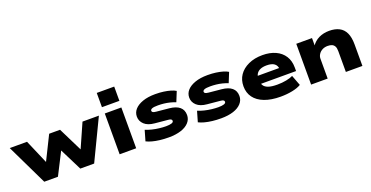

<svg xmlns="http://www.w3.org/2000/svg" viewBox="-33 -1471 4255 2202"><g transform="rotate(-20 2094.0 -370.0)"><path d="M236 0 -4 -498H207L339 -191H325L477 -498H610L762 -191H748L884 -498H1084L845 0H676L517 -318H565L403 0Z M1150 -577V-751H1363V-577ZM1156 0V-498H1358V0Z M1754 11Q1697 11 1646.5 5Q1596 -1 1555 -12Q1514 -23 1485 -38L1522 -166Q1557 -151 1600 -140.5Q1643 -130 1687 -125Q1731 -120 1767 -120Q1811 -120 1835 -128Q1859 -136 1859 -153Q1859 -165 1849 -172Q1839 -179 1814 -181L1656 -196Q1574 -203 1531.5 -242.5Q1489 -282 1489 -337Q1489 -388 1523 -426Q1557 -464 1621 -486.5Q1685 -509 1774 -509Q1829 -509 1875.5 -502.5Q1922 -496 1959.5 -485Q1997 -474 2020 -459L1971 -338Q1940 -351 1904 -360Q1868 -369 1831.5 -373Q1795 -377 1759 -377Q1709 -377 1688 -368.5Q1667 -360 1667 -344Q1667 -334 1676.5 -326.5Q1686 -319 1716 -316L1871 -301Q1953 -293 1995 -257.5Q2037 -222 2037 -159Q2037 -108 2002 -69Q1967 -30 1903.5 -9.5Q1840 11 1754 11Z M2393 11Q2336 11 2285.5 5Q2235 -1 2194 -12Q2153 -23 2124 -38L2161 -166Q2196 -151 2239 -140.5Q2282 -130 2326 -125Q2370 -120 2406 -120Q2450 -120 2474 -128Q2498 -136 2498 -153Q2498 -165 2488 -172Q2478 -179 2453 -181L2295 -196Q2213 -203 2170.5 -242.5Q2128 -282 2128 -337Q2128 -388 2162 -426Q2196 -464 2260 -486.5Q2324 -509 2413 -509Q2468 -509 2514.5 -502.5Q2561 -496 2598.5 -485Q2636 -474 2659 -459L2610 -338Q2579 -351 2543 -360Q2507 -369 2470.5 -373Q2434 -377 2398 -377Q2348 -377 2327 -368.5Q2306 -360 2306 -344Q2306 -334 2315.5 -326.5Q2325 -319 2355 -316L2510 -301Q2592 -293 2634 -257.5Q2676 -222 2676 -159Q2676 -108 2641 -69Q2606 -30 2542.5 -9.5Q2479 11 2393 11Z M3119 11Q3004 11 2922.5 -20.5Q2841 -52 2799 -109.5Q2757 -167 2757 -246Q2757 -324 2797 -382.5Q2837 -441 2911 -475Q2985 -509 3082 -509Q3173 -509 3241 -478Q3309 -447 3346.5 -388.5Q3384 -330 3384 -247V-205H2921V-304H3236L3215 -286Q3213 -334 3181.5 -358Q3150 -382 3088 -382Q3041 -382 3010 -368.5Q2979 -355 2963.5 -330Q2948 -305 2948 -269V-256Q2948 -216 2964 -188.5Q2980 -161 3019.5 -146.5Q3059 -132 3131 -132Q3189 -132 3240 -142Q3291 -152 3322 -168L3370 -41Q3329 -16 3262 -2.5Q3195 11 3119 11Z M3493 0V-498H3685V-402H3680Q3715 -455 3771 -482Q3827 -509 3897 -509Q3968 -509 4018 -483.5Q4068 -458 4093.5 -403.5Q4119 -349 4119 -262V0H3917V-255Q3917 -293 3905.5 -313.5Q3894 -334 3873.5 -343Q3853 -352 3822 -352Q3785 -352 3756.5 -337Q3728 -322 3711.5 -296.5Q3695 -271 3695 -242V0Z"/></g></svg>

Font: Nunito Sans 10pt Expanded Black
Style: Regular
Weight: 900
Width: 7
Designer: Vernon Adams
Foundry: Vernon Adams
Version: Version 3.101;gftools[0.9.27]